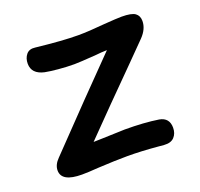

<svg xmlns="http://www.w3.org/2000/svg" viewBox="-97 -616 755 726"><g transform="rotate(-20 281.0 -253.0)"><path d="M423 2Q355 -4 301 -4Q254 -4 180 0Q141 3 116 3Q34 3 34 -43Q34 -66 55 -87Q232 -272 365 -407Q353 -407 341.5 -406Q330 -405 320 -404Q252 -399 232 -399Q201 -399 168 -402Q135 -405 115 -409Q66 -420 66 -461Q66 -483 78 -497.5Q90 -512 113 -509Q221 -497 283 -497Q324 -497 388 -503Q442 -507 460 -507Q500 -507 514.5 -496.5Q529 -486 529 -465Q529 -433 501 -404L427 -329Q306 -208 199 -98L235 -99Q316 -102 326 -102Q403 -102 461 -93Q500 -86 500 -46Q500 -23 486.5 -8.5Q473 6 446 4Z"/></g></svg>

Font: Mali SemiBold
Style: Regular
Weight: 600
Designer: Kitiyaporn Chalermlarp | Katatrad Aksorn Co.,Ltd.
Foundry: Cadson Demak Co.,Ltd.
Version: Version 1.000; ttfautohint (v1.6)